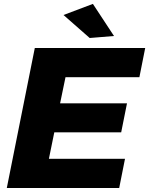

<svg xmlns="http://www.w3.org/2000/svg" viewBox="-20 -940 746 960"><path d="M428.5 -750 297.5 -865 444.5 -920.5 550 -760ZM576 0H14L154 -700H706L677 -554H307.5L280.5 -423.5H615L586 -278.5H251.5L224.5 -146H605Z"/></svg>

Font: Argentum Sans
Style: Bold Italic
Weight: 700
Italic angle: -11°
Designer: Julieta Ulanovsky (font), Cristiano Sobral (main changes and remaster)
Foundry: Julieta Ulanovsky (font), Cristiano Sobral (main changes and remaster)
Version: Version 2.007;June 15, 2022;FontCreator 14.0.0.2814 64-bit; 